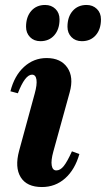

<svg xmlns="http://www.w3.org/2000/svg" viewBox="-20 -740 427 774"><path d="M149 14Q88 14 63.5 -25.5Q39 -65 57 -132L120 -363Q130 -399 127 -419Q124 -439 109 -439Q81 -439 52 -364L22 -372Q38 -435 77 -470.5Q116 -506 168 -506Q225 -506 251.5 -467.5Q278 -429 261 -368L195 -129Q185 -93 188.5 -73Q192 -53 207 -53Q223 -53 237 -70.5Q251 -88 270 -130L300 -119Q282 -56 242.5 -21Q203 14 149 14ZM310 -574Q284 -574 268 -590.5Q252 -607 252 -632Q252 -672 273 -696Q294 -720 329 -720Q354 -720 370.5 -704Q387 -688 387 -662Q387 -622 366 -598Q345 -574 310 -574ZM143 -574Q117 -574 101 -590.5Q85 -607 85 -632Q85 -672 106 -696Q127 -720 162 -720Q187 -720 203.5 -704Q220 -688 220 -662Q220 -622 199 -598Q178 -574 143 -574Z"/></svg>

Font: Platypi SemiBold
Style: Italic
Weight: 600
Italic angle: -13°
Designer: David Sargent
Foundry: Bolt Cutter Type
Version: Version 1.200; ttfautohint (v1.8.4.7-5d5b)